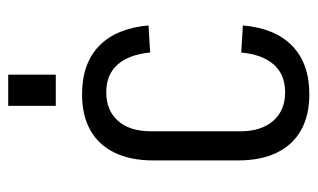

<svg xmlns="http://www.w3.org/2000/svg" viewBox="-173 -594 774 468"><g transform="rotate(-90 214.0 -360.0)"><path d="M218 7Q167 7 131 -13Q95 -33 76 -72Q57 -111 57 -166V-374Q57 -429 76 -468Q95 -507 131 -527Q167 -547 218 -547Q293 -547 336 -505.5Q379 -464 386 -385L320 -381Q315 -433 290.5 -460.5Q266 -488 223 -488Q179 -488 153.5 -459.5Q128 -431 128 -379V-161Q128 -110 153.5 -81Q179 -52 223 -52Q266 -52 290.5 -79.5Q315 -107 320 -159L386 -155Q379 -76 336 -34.5Q293 7 218 7ZM266 -727V-611H190V-727Z"/></g></svg>

Font: Pathway Extreme Condensed Light
Style: Regular
Weight: 300
Width: 3
Version: Version 1.001;gftools[0.9.26]